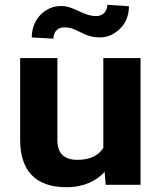

<svg xmlns="http://www.w3.org/2000/svg" viewBox="-20 -770 680 800"><path d="M301.6 -104C245 -104 219.1 -133.7 219.1 -186V-528H64V-187C64 -63.9 123.6 10 256.5 10C330.5 10 381.4 -16.2 416 -54L420.4 0H565.6V-528H410.5V-154C391 -122.7 356.3 -104 301.6 -104ZM380.8 -703C352.1 -703 329.3 -714.5 308.8 -723.5C287.3 -732.9 264.2 -745 233.4 -745C216.5 -745 200.6 -741.5 185.5 -734.5C143.5 -714.9 112.4 -670.9 112.4 -614L202.6 -609C202.6 -636.4 219.6 -656 247.7 -656C261.6 -656 274.1 -653.8 285.1 -649.5C319.6 -635.9 345.4 -614 395.1 -614C412.7 -614 428.8 -617.5 443.5 -624.5C485.8 -644.7 517.2 -686 517.2 -744L427 -750C427 -722.6 408.9 -703 380.8 -703Z"/></svg>

Font: Asimov
Style: Wid
Weight: 500
Designer: Google
Version: Version 2.000980; 2014